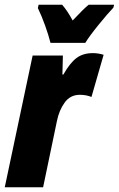

<svg xmlns="http://www.w3.org/2000/svg" viewBox="-32 -786 499 806"><path d="M-12 0H149L207 -278Q216 -323 239.5 -355.5Q263 -388 303 -388Q330 -388 352 -379L403 -556Q380 -563 358 -563Q316 -563 288.5 -542Q261 -521 234 -473H230L232 -553H105ZM180 -606H326Q343 -634 381.5 -681.5Q420 -729 444 -754L447 -766H340Q317 -747 273 -700Q251 -741 229 -766H130L127 -752Q143 -719 157.5 -678.5Q172 -638 180 -606Z"/></svg>

Font: Noto Sans Display Condensed Black
Style: Italic
Weight: 900
Width: 3
Italic angle: -192°
Designer: Monotype Design Team
Foundry: Monotype Imaging Inc.
Version: Version 1.900